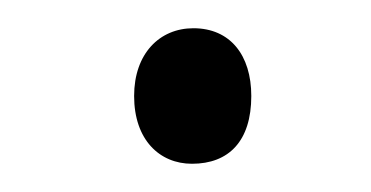

<svg xmlns="http://www.w3.org/2000/svg" viewBox="-20 -670 263 136"><path d="M75 -602C75 -571 93 -554 116 -554C142 -554 158 -570 158 -602C158 -631 143 -650 117 -650C93 -650 75 -632 75 -602Z"/></svg>

Font: Noto Sans Devanagari ExtraCondensed Light
Style: Regular
Weight: 300
Width: 2
Designer: Jelle Bosma - Monotype Design Team
Foundry: Monotype Imaging Inc.
Version: Version 2.004